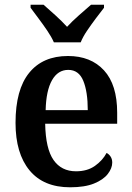

<svg xmlns="http://www.w3.org/2000/svg" viewBox="-20 -786 560 816"><path d="M278 10Q165 10 105.5 -62Q46 -134 46 -264Q46 -405 104 -476.5Q162 -548 269 -548Q366 -548 422 -487Q478 -426 478 -307V-260H172Q174 -154 207.5 -106Q241 -58 303 -58Q351 -58 383.5 -81Q416 -104 433 -136Q443 -131 450 -120.5Q457 -110 457 -95Q457 -71 438 -46.5Q419 -22 379.5 -6Q340 10 278 10ZM353 -318Q353 -396 334 -442.5Q315 -489 270 -489Q226 -489 201 -445Q176 -401 174 -318ZM209 -606Q199 -629 181 -655.5Q163 -682 143.5 -708Q124 -734 110 -753V-766H165Q187 -747 215.5 -721Q244 -695 265 -672Q286 -695 315.5 -721Q345 -747 367 -766H422V-753Q407 -734 387.5 -708Q368 -682 350 -655.5Q332 -629 323 -606Z"/></svg>

Font: Noto Serif SemiCondensed SemiBold
Style: Regular
Weight: 600
Width: 4
Designer: Monotype Design Team
Foundry: Monotype Imaging Inc.
Version: Version 2.013; ttfautohint (v1.8.4.7-5d5b)